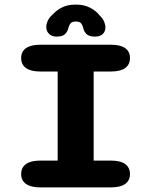

<svg xmlns="http://www.w3.org/2000/svg" viewBox="-20 -813 659 833"><path d="M155.4 0Q113.9 0 92.9 -15Q71.8 -30.1 71.8 -57.9Q71.8 -86.2 92.9 -101.3Q113.9 -116.3 155.4 -116.3H230.2V-502.7H155.4Q113.9 -502.7 92.9 -517.8Q71.8 -532.8 71.8 -561.1Q71.8 -589.3 92.9 -604.2Q113.9 -619 155.4 -619H460.3Q502.2 -619 523.1 -604.2Q543.9 -589.3 543.9 -561.1Q543.9 -532.8 523.1 -517.8Q502.2 -502.7 460.3 -502.7H386.3V-116.3H460.3Q502.2 -116.3 523.1 -101.3Q543.9 -86.2 543.9 -57.9Q543.9 -30.1 523.1 -15Q502.2 0 460.3 0ZM392.3 -654.2Q365.9 -654.2 354.8 -665.8Q343.7 -677.4 341.2 -691.2Q339.2 -701.6 332.9 -710.6Q326.6 -719.6 309.1 -719.6Q291.7 -719.6 285.2 -710.6Q278.8 -701.6 276.5 -691.2Q273.6 -676.9 262.7 -665.6Q251.8 -654.2 225.3 -654.2Q205.1 -654.2 192.9 -666Q180.8 -677.7 180.8 -695.6Q180.8 -708.5 187.6 -723.7Q194.5 -738.9 211.2 -752.6Q226.6 -769.8 250.5 -781.4Q274.3 -793.1 308.1 -793.1Q345.5 -793.1 371.4 -779.3Q397.2 -765.6 412.7 -745.5Q426.1 -732.7 431.8 -719.1Q437.4 -705.6 437.4 -693.9Q437.4 -676.4 425.7 -665.3Q413.9 -654.2 392.3 -654.2Z"/></svg>

Font: Sono ExtraLight
Style: Regular
Weight: 200
Designer: Tyler Finck
Foundry: Tyler Finck
Version: Version 2.112